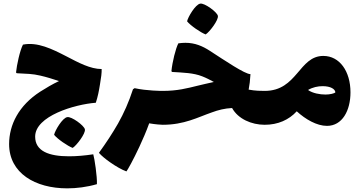

<svg xmlns="http://www.w3.org/2000/svg" viewBox="-20 -685 1974 1054"><path d="M529 -223C535 -256 539 -288 538 -306C476 -306 411 -341 344 -376C266 -416 186 -456 106 -440C89 -407 72 -328 68 -287L72 -283C128 -280 159 -280 201 -270C236 -262 271 -251 304 -240C268 -223 234 -203 201 -182C83 -106 30 0 30 106C30 266 174 349 349 349C400 349 457 342 512 326C514 285 499 185 492 162C446 169 401 173 359 173C249 173 173 145 173 65C173 -48 389 -112 506 -121C517 -154 523 -185 529 -223ZM349 -42C323 -38 282 31 277 55C295 78 352 117 379 127C401 113 451 47 446 25C442 4 372 -47 349 -42Z M873 -186C870 -186 786 -186 719 -201L710 -195C687 -124 660 -64 628 -7C597 47 563 99 523 154C537 170 560 189 586 207C616 228 649 247 674 256C680 249 711 194 745 121C763 82 783 37 799 -8C834 -2 865 0 873 0C894 0 900 -33 900 -93C900 -150 895 -186 873 -186Z M1109 -496C1131 -510 1181 -576 1176 -598C1172 -619 1102 -670 1079 -665C1053 -661 1012 -592 1007 -568C1025 -545 1082 -506 1109 -496ZM1433 -186C1415 -186 1382 -186 1345 -193C1350 -218 1353 -245 1355 -278C1324 -278 1214 -353 1132 -406C1092 -432 1050 -450 998 -450C986 -450 973 -449 959 -447C944 -418 926 -345 921 -294L925 -290C988 -286 1042 -285 1090 -266C1113 -257 1134 -246 1154 -235C1121 -228 1093 -221 1067 -215C1006 -200 954 -186 873 -186C851 -186 846 -150 846 -93C846 -33 852 0 873 0C992 0 1065 -41 1143 -68C1178 -81 1213 -90 1254 -92C1287 -32 1361 0 1433 0C1454 0 1460 -33 1460 -93C1460 -150 1455 -186 1433 -186Z M1755 -378C1620 -378 1613 -186 1433 -186C1411 -186 1406 -150 1406 -93C1406 -33 1412 0 1433 0C1506 0 1566 -27 1609 -74C1657 -30 1719 6 1775 6C1859 6 1904 -78 1904 -178C1904 -294 1844 -378 1755 -378ZM1767 -166C1736 -166 1696 -173 1671 -191C1696 -206 1725 -212 1751 -212C1795 -212 1820 -196 1821 -178C1816 -172 1791 -166 1767 -166Z"/></svg>

Font: FilmFarsi_V5 Display
Style: Regular
Weight: 400
Designer: Borna Izadpanah
Foundry: Borna Izadpanah
Version: Version 1.000;PS 001.000;hotconv 1.0.88;makeotf.lib2.5.64775